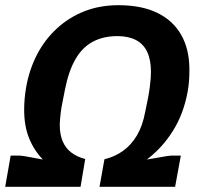

<svg xmlns="http://www.w3.org/2000/svg" viewBox="-20 -719 785 739"><path d="M0 0 21 -120H57Q69 -119 82.5 -116.5Q96 -114 112.5 -111Q129 -108 145 -105Q111 -140 92 -187Q73 -234 73 -296Q73 -319 75 -341Q77 -363 81 -385Q93 -452 122.5 -509Q152 -566 198.5 -609Q245 -652 304.5 -675.5Q364 -699 436 -699Q524 -699 584.5 -670Q645 -641 677 -585.5Q709 -530 709 -451Q709 -428 707.5 -407Q706 -386 702 -365Q687 -282 646 -216Q605 -150 545 -105Q561 -108 577.5 -110.5Q594 -113 609.5 -116Q625 -119 638 -120H676L654 0H363L382 -106Q423 -116 454.5 -139Q486 -162 507.5 -198.5Q529 -235 539 -289Q545 -317 549.5 -340.5Q554 -364 556.5 -383.5Q559 -403 560 -417.5Q561 -432 561 -442Q561 -489 546.5 -519.5Q532 -550 503 -565Q474 -580 432 -580Q377 -580 336.5 -558Q296 -536 270 -490.5Q244 -445 230 -374Q225 -347 220.5 -325.5Q216 -304 214 -287.5Q212 -271 211 -259Q210 -247 210 -239Q210 -201 221.5 -174.5Q233 -148 255 -131.5Q277 -115 308 -107L290 0Z"/></svg>

Font: Archivo SemiCondensed
Style: Bold Italic
Weight: 700
Width: 4
Italic angle: -10°
Designer: Hector Gatti
Foundry: Omnibus-Type
Version: Version 2.001